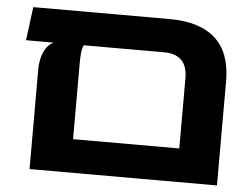

<svg xmlns="http://www.w3.org/2000/svg" viewBox="-46 -660 923 716"><g transform="rotate(5 415.0 -301.5)"><path d="M561 -602.8Q674.8 -602.8 732.8 -549.5Q790.8 -496.2 790.8 -391.2V0H89.2V-379.2Q89.2 -393 93.4 -412.2Q97.5 -431.5 107.6 -449.6Q117.8 -467.8 137.5 -477.5H34.2L50.5 -602.8ZM638.8 -125.2V-388.2Q638.8 -433 616.6 -455.2Q594.5 -477.5 553 -477.5H250Q244.2 -463.8 242.8 -447.6Q241.2 -431.5 241.2 -415.2V-125.2Z"/></g></svg>

Font: Noto Sans Hebrew Light
Style: Regular
Weight: 100
Version: Version 3.000